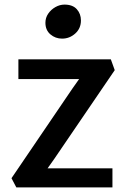

<svg xmlns="http://www.w3.org/2000/svg" viewBox="-20 -815 553 835"><path d="M51 0 30 -40 295 -430 324 -471H60V-557H462L479 -510L216 -124L187 -83H469V0ZM250 -647Q221 -647 199.2 -665.5Q177.5 -684 177.5 -716Q177.5 -738 189.8 -755.8Q202 -773.5 221 -784.2Q240 -795 260.5 -795Q296 -795 314 -775Q332 -755 332 -726Q332 -691.5 307.2 -669.2Q282.5 -647 250 -647Z"/></svg>

Font: Koeln Type Sans
Style: Regular
Weight: 400
Designer: Eben Sorkin
Foundry: Eben Sorkin
Version: Version 2.001